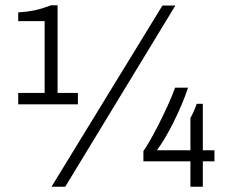

<svg xmlns="http://www.w3.org/2000/svg" viewBox="-20 -707 894 727"><path d="M49 -312V-355H149V-627H49V-660Q82 -662 109 -667.5Q136 -673 174 -687H198V-355H275V-312ZM175 0 595 -686H644L227 0ZM701 0V-96H523V-135Q531 -146 546.5 -172.5Q562 -199 580 -234.5Q598 -270 615 -307Q632 -344 643 -375H692Q682 -344 667.5 -310Q653 -276 636.5 -243Q620 -210 603.5 -182.5Q587 -155 574 -138H701V-260Q705 -267 709.5 -276.5Q714 -286 718 -295.5Q722 -305 725 -314H748V-138H792V-96H748V0Z"/></svg>

Font: Chivo ExtraLight
Style: Regular
Weight: 250
Designer: Hector Gatti
Foundry: Omnibus-Type
Version: Version 2.002